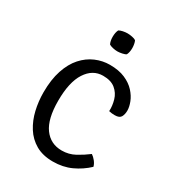

<svg xmlns="http://www.w3.org/2000/svg" viewBox="-166 -767 802 879"><g transform="rotate(30 235.0 -328.0)"><path d="M355.5 -317Q357 -346 348.5 -375.2Q340 -404.5 316.5 -424Q293 -443.5 251 -443.5Q196.5 -443.5 163 -392Q129.5 -340.5 129.5 -241.5Q129.5 -145.5 163.5 -98.8Q197.5 -52 257 -52Q294 -52 325.8 -69.2Q357.5 -86.5 385 -107.5Q396 -100.5 406.8 -87Q417.5 -73.5 420.5 -60Q386 -27.5 343 -7.8Q300 12 247 12Q193.5 12 156.2 -9.5Q119 -31 96 -67.5Q73 -104 62.5 -149Q52 -194 52 -241.5Q52 -309 68.5 -358.5Q85 -408 113.5 -439.8Q142 -471.5 178.2 -487Q214.5 -502.5 253 -502.5Q300.5 -502.5 333.8 -488Q367 -473.5 387.2 -451.2Q407.5 -429 417 -404.5Q426.5 -380 426.5 -360.5Q426.5 -341 419 -327.2Q411.5 -313.5 387 -313.5Q379 -313.5 371.5 -314.2Q364 -315 355.5 -317ZM199 -620Q199 -642.5 206.5 -657.5Q213.5 -662 226.5 -664.8Q239.5 -667.5 251 -667.5Q261.5 -667.5 275.5 -664.8Q289.5 -662 295.5 -657.5Q299 -651 301 -640.2Q303 -629.5 303 -620Q303 -597.5 295.5 -583Q290 -578.5 275.8 -575.5Q261.5 -572.5 251 -572.5Q239.5 -572.5 226.5 -575.5Q213.5 -578.5 206.5 -583Q199 -597.5 199 -620Z"/></g></svg>

Font: Signika Light
Style: Regular
Weight: 300
Designer: Anna Giedry
Foundry: Anna Giedry
Version: Version 2.000